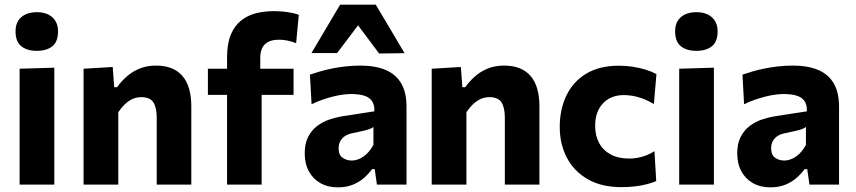

<svg xmlns="http://www.w3.org/2000/svg" viewBox="-20 -795 3686 827"><path d="M64.5 0Q64.5 -53.5 64.5 -103.8Q64.5 -154 64.5 -216V-266Q64.5 -315.5 64.5 -354.8Q64.5 -394 64.5 -428.8Q64.5 -463.5 64.5 -499L214 -503.5Q214 -467.5 214 -432Q214 -396.5 214 -356.5Q214 -316.5 214 -266V-216Q214 -154 214 -103.8Q214 -53.5 214 0ZM138 -576Q96.5 -576 71.8 -595.8Q47 -615.5 47 -660Q47 -700 71.8 -721.2Q96.5 -742.5 139 -742.5Q181.5 -742.5 205.8 -720.2Q230 -698 230 -660Q230 -615.5 205.5 -595.8Q181 -576 138 -576Z M340 0Q340 -53.5 340 -103.8Q340 -154 340 -216V-266Q340 -323.5 340 -381.5Q340 -439.5 340 -499L465.5 -506.5L472 -419.5H484.5Q501.5 -444 525.5 -465.2Q549.5 -486.5 580.8 -499.5Q612 -512.5 652 -512.5Q727 -512.5 765.5 -468.2Q804 -424 804 -336Q804 -303 804 -274.8Q804 -246.5 804 -216Q804 -155 804 -104.2Q804 -53.5 804 0H655Q655 -53.5 655 -103.5Q655 -153.5 655 -208V-288Q655 -332 640.5 -354.2Q626 -376.5 588.5 -376.5Q567 -376.5 549 -367.8Q531 -359 516 -344.2Q501 -329.5 489.5 -311.5V-208Q489.5 -152 489.5 -102.8Q489.5 -53.5 489.5 0Z M958 0Q958 -53.5 958 -103.8Q958 -154 958 -216V-266Q958 -295.5 958 -330.8Q958 -366 958 -403.5Q958 -441 958 -477.8Q958 -514.5 958 -548Q958 -607 974.2 -645.8Q990.5 -684.5 1018.8 -706.8Q1047 -729 1083 -738Q1119 -747 1158.5 -747Q1181.5 -747 1202.2 -744.8Q1223 -742.5 1239.8 -739Q1256.5 -735.5 1267 -731L1255.5 -609Q1238 -616 1219.2 -620Q1200.5 -624 1182.5 -624Q1142 -624 1121.5 -604.8Q1101 -585.5 1101 -544.5Q1101 -534.5 1101 -520.5Q1101 -506.5 1101 -499L1107 -474V-216Q1107 -154 1107 -103.8Q1107 -53.5 1107 0ZM875.5 -386.5V-499H1244.5V-386.5Q1197.5 -386.5 1154.2 -386.5Q1111 -386.5 1067 -386.5H1000.5Z M1435.5 12Q1392.5 12 1360.5 -6Q1328.5 -24 1310.5 -56.8Q1292.5 -89.5 1292.5 -134.5Q1292.5 -177 1307.5 -205.8Q1322.5 -234.5 1346.2 -252.5Q1370 -270.5 1398.2 -280Q1426.5 -289.5 1453.5 -294L1592.5 -315.5Q1593.5 -344.5 1581.5 -360.8Q1569.5 -377 1546.8 -383.5Q1524 -390 1492.5 -390Q1475.5 -390 1455.5 -387.2Q1435.5 -384.5 1413.8 -379Q1392 -373.5 1368.8 -365.5Q1345.5 -357.5 1322 -346L1315 -473.5Q1333.5 -480 1357.5 -487Q1381.5 -494 1409.5 -499.8Q1437.5 -505.5 1468.8 -509Q1500 -512.5 1533 -512.5Q1595.5 -512.5 1639.8 -494.2Q1684 -476 1707.5 -437Q1731 -398 1731 -335Q1731 -310.5 1731 -275Q1731 -239.5 1731 -211.5V-164Q1731 -126 1731 -85.8Q1731 -45.5 1731 0H1603.5L1594 -66.5H1582.5Q1569 -47.5 1548.5 -29.2Q1528 -11 1499.8 0.5Q1471.5 12 1435.5 12ZM1495 -103.5Q1512.5 -103.5 1530 -111.8Q1547.5 -120 1562.5 -135.2Q1577.5 -150.5 1588.5 -171.5V-248Q1582.5 -243.5 1573.2 -239.8Q1564 -236 1546.2 -231.8Q1528.5 -227.5 1497 -221Q1479 -217.5 1466 -209Q1453 -200.5 1445.8 -187.2Q1438.5 -174 1438.5 -156Q1438.5 -127.5 1455.8 -115.5Q1473 -103.5 1495 -103.5ZM1613 -564.5Q1586 -600.5 1559.2 -636.5Q1532.5 -672.5 1505 -709H1539.5Q1512 -672.5 1485.5 -637.2Q1459 -602 1432 -566.5H1321.5Q1352 -618 1383 -670.2Q1414 -722.5 1445 -775H1598.5Q1630 -722.5 1660.8 -670.2Q1691.5 -618 1722.5 -566Z M1839.5 0Q1839.5 -53.5 1839.5 -103.8Q1839.5 -154 1839.5 -216V-266Q1839.5 -323.5 1839.5 -381.5Q1839.5 -439.5 1839.5 -499L1965 -506.5L1971.5 -419.5H1984Q2001 -444 2025 -465.2Q2049 -486.5 2080.2 -499.5Q2111.5 -512.5 2151.5 -512.5Q2226.5 -512.5 2265 -468.2Q2303.5 -424 2303.5 -336Q2303.5 -303 2303.5 -274.8Q2303.5 -246.5 2303.5 -216Q2303.5 -155 2303.5 -104.2Q2303.5 -53.5 2303.5 0H2154.5Q2154.5 -53.5 2154.5 -103.5Q2154.5 -153.5 2154.5 -208V-288Q2154.5 -332 2140 -354.2Q2125.5 -376.5 2088 -376.5Q2066.5 -376.5 2048.5 -367.8Q2030.5 -359 2015.5 -344.2Q2000.5 -329.5 1989 -311.5V-208Q1989 -152 1989 -102.8Q1989 -53.5 1989 0Z M2656 11Q2571 11 2512 -22.8Q2453 -56.5 2422 -115Q2391 -173.5 2391 -248.5Q2391 -324 2419.8 -383.8Q2448.5 -443.5 2505.2 -477.8Q2562 -512 2646.5 -512Q2676.5 -512 2705.8 -507.5Q2735 -503 2761 -495Q2787 -487 2807.5 -476L2796.5 -347Q2768 -363.5 2744.2 -371.8Q2720.5 -380 2701.5 -382.8Q2682.5 -385.5 2667.5 -385.5Q2611 -385.5 2577.2 -349.8Q2543.5 -314 2543.5 -253Q2543.5 -211.5 2560.2 -179.8Q2577 -148 2609.8 -130Q2642.5 -112 2690.5 -112Q2709 -112 2727.5 -115.5Q2746 -119 2764.2 -126Q2782.5 -133 2799 -144L2806.5 -15Q2789.5 -7.5 2767.2 -1.8Q2745 4 2717.5 7.5Q2690 11 2656 11Z M2905.5 0Q2905.5 -53.5 2905.5 -103.8Q2905.5 -154 2905.5 -216V-266Q2905.5 -315.5 2905.5 -354.8Q2905.5 -394 2905.5 -428.8Q2905.5 -463.5 2905.5 -499L3055 -503.5Q3055 -467.5 3055 -432Q3055 -396.5 3055 -356.5Q3055 -316.5 3055 -266V-216Q3055 -154 3055 -103.8Q3055 -53.5 3055 0ZM2979 -576Q2937.5 -576 2912.8 -595.8Q2888 -615.5 2888 -660Q2888 -700 2912.8 -721.2Q2937.5 -742.5 2980 -742.5Q3022.5 -742.5 3046.8 -720.2Q3071 -698 3071 -660Q3071 -615.5 3046.5 -595.8Q3022 -576 2979 -576Z M3298.5 12Q3255.5 12 3223.5 -6Q3191.5 -24 3173.5 -56.8Q3155.5 -89.5 3155.5 -134.5Q3155.5 -177 3170.5 -205.8Q3185.5 -234.5 3209.2 -252.5Q3233 -270.5 3261.2 -280Q3289.5 -289.5 3316.5 -294L3455.5 -315.5Q3456.5 -344.5 3444.5 -360.8Q3432.5 -377 3409.8 -383.5Q3387 -390 3355.5 -390Q3338.5 -390 3318.5 -387.2Q3298.5 -384.5 3276.8 -379Q3255 -373.5 3231.8 -365.5Q3208.5 -357.5 3185 -346L3178 -473.5Q3196.5 -480 3220.5 -487Q3244.5 -494 3272.5 -499.8Q3300.5 -505.5 3331.8 -509Q3363 -512.5 3396 -512.5Q3458.5 -512.5 3502.8 -494.2Q3547 -476 3570.5 -437Q3594 -398 3594 -335Q3594 -310.5 3594 -275Q3594 -239.5 3594 -211.5V-164Q3594 -126 3594 -85.8Q3594 -45.5 3594 0H3466.5L3457 -66.5H3445.5Q3432 -47.5 3411.5 -29.2Q3391 -11 3362.8 0.5Q3334.5 12 3298.5 12ZM3358 -103.5Q3375.5 -103.5 3393 -111.8Q3410.5 -120 3425.5 -135.2Q3440.5 -150.5 3451.5 -171.5V-248Q3445.5 -243.5 3436.2 -239.8Q3427 -236 3409.2 -231.8Q3391.5 -227.5 3360 -221Q3342 -217.5 3329 -209Q3316 -200.5 3308.8 -187.2Q3301.5 -174 3301.5 -156Q3301.5 -127.5 3318.8 -115.5Q3336 -103.5 3358 -103.5Z"/></svg>

Font: Commissioner Thin
Style: Bold
Weight: 700
Version: Version 1.001;gftools[0.9.23]